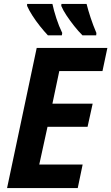

<svg xmlns="http://www.w3.org/2000/svg" viewBox="-20 -958 567 978"><path d="M16 0 167 -714H527L502 -596H282L247 -430H452L426 -312H222L180 -120H401L376 0ZM400 -778Q379 -799 358 -825.5Q337 -852 319 -879Q301 -906 292 -928L293 -938H421Q429 -906 441.5 -868Q454 -830 471 -790L470 -778ZM224 -778Q205 -798 183.5 -825Q162 -852 144.5 -879.5Q127 -907 118 -928V-938H247Q254 -905 267 -865Q280 -825 297 -790L295 -778Z"/></svg>

Font: Noto Sans SemiCondensed
Style: Bold Italic
Weight: 700
Width: 4
Italic angle: -12°
Designer: Monotype Design Team
Foundry: Monotype Imaging Inc.
Version: Version 2.013; ttfautohint (v1.8.4.7-5d5b)